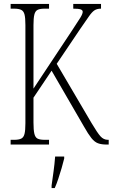

<svg xmlns="http://www.w3.org/2000/svg" viewBox="-20 -734 572 975"><path d="M34 0V-24H52Q75 -24 87.5 -30Q100 -36 104.5 -54Q109 -72 109 -108V-607Q109 -643 104.5 -660.5Q100 -678 87.5 -684Q75 -690 52 -690H34V-714H229V-690H206Q183 -690 171 -684Q159 -678 154.5 -660Q150 -642 150 -606V-284L347 -581Q377 -626 388.5 -645Q400 -664 400 -674Q400 -683 389 -686.5Q378 -690 352 -690V-714H493V-690Q472 -690 459 -681Q446 -672 431 -650Q416 -628 388 -588L268 -410L445 -109Q474 -60 490 -42Q506 -24 528 -24H532V0H521Q495 0 477.5 -6.5Q460 -13 444 -33Q428 -53 406 -92L242 -375L150 -238V-112Q150 -74 154.5 -55Q159 -36 171 -30Q183 -24 207 -24H229V0ZM242 208Q247 172 252 136Q257 100 260 61H306V71Q301 92 293 119.5Q285 147 276 174Q267 201 258 221H242Z"/></svg>

Font: Noto Serif Bengali ExtraCondensed ExtraLight
Style: Regular
Weight: 200
Width: 2
Designer: Juan Bruce, Universal Thirst, Indian Type Foundry and the Monotype Design Team.
Foundry: Monotype Imaging Inc.
Version: Version 2.003; ttfautohint (v1.8.4.7-5d5b)